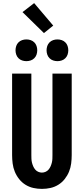

<svg xmlns="http://www.w3.org/2000/svg" viewBox="-20 -1209 540 1237"><path d="M250 8Q222 8 195 2Q168 -4 144.5 -18.5Q121 -33 103.5 -55Q86 -77 75.5 -102.5Q65 -128 61.5 -155.5Q58 -183 58 -210V-735H182V-210Q182 -198 182.5 -185.5Q183 -173 186 -161Q189 -149 194 -137.5Q199 -126 207 -116.5Q215 -107 226.5 -102Q238 -97 250 -97Q262 -97 273.5 -102Q285 -107 293 -116.5Q301 -126 306 -137.5Q311 -149 314 -161Q317 -173 317.5 -185.5Q318 -198 318 -210V-735H442V-210Q442 -183 438.5 -155.5Q435 -128 424.5 -102.5Q414 -77 396.5 -55Q379 -33 355.5 -18.5Q332 -4 305 2Q278 8 250 8ZM350 -815Q336 -815 322.5 -819.5Q309 -824 299 -834Q289 -844 284.5 -857.5Q280 -871 280 -885Q280 -899 284.5 -912.5Q289 -926 299 -936Q309 -946 322.5 -950.5Q336 -955 350 -955Q364 -955 377.5 -950.5Q391 -946 401 -936Q411 -926 415.5 -912.5Q420 -899 420 -885Q420 -871 415.5 -857.5Q411 -844 401 -834Q391 -824 377.5 -819.5Q364 -815 350 -815ZM150 -815Q136 -815 122.5 -819.5Q109 -824 99 -834Q89 -844 84.5 -857.5Q80 -871 80 -885Q80 -899 84.5 -912.5Q89 -926 99 -936Q109 -946 122.5 -950.5Q136 -955 150 -955Q164 -955 177.5 -950.5Q191 -946 201 -936Q211 -926 215.5 -912.5Q220 -899 220 -885Q220 -871 215.5 -857.5Q211 -844 201 -834Q191 -824 177.5 -819.5Q164 -815 150 -815ZM263 -996 125 -1131 200 -1189 323 -1044Z"/></svg>

Font: Iosevka SS18 Extrabold
Style: Regular
Weight: 800
Monospace: yes
Designer: Belleve Invis
Foundry: Belleve Invis
Version: Version 25.1.1; ttfautohint (v1.8.4)